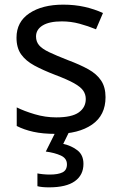

<svg xmlns="http://www.w3.org/2000/svg" viewBox="-20 -566 519 826"><path d="M434 -148Q434 -70 376 -30Q318 10 220 10Q164 10 123.5 1Q83 -8 52 -24V-104Q84 -88 129.5 -74.5Q175 -61 222 -61Q289 -61 319 -82.5Q349 -104 349 -140Q349 -160 338 -176Q327 -192 298.5 -208Q270 -224 217 -244Q165 -264 128 -284Q91 -304 71 -332Q51 -360 51 -404Q51 -472 106.5 -509Q162 -546 252 -546Q301 -546 343.5 -536.5Q386 -527 423 -510L393 -440Q359 -454 322 -464Q285 -474 246 -474Q192 -474 163.5 -456.5Q135 -439 135 -409Q135 -387 148 -371.5Q161 -356 191.5 -341.5Q222 -327 273 -307Q324 -288 360 -268Q396 -248 415 -219.5Q434 -191 434 -148ZM339 139Q339 187 302 213.5Q265 240 191 240Q159 240 141 235V180Q150 182 165 183.5Q180 185 194 185Q230 185 249 175.5Q268 166 268 141Q268 115 241.5 103Q215 91 177 86L220 0H278L252 53Q288 61 313.5 81Q339 101 339 139Z"/></svg>

Font: Noto Sans Symbols 2
Style: Regular
Weight: 400
Designer: Monotype Design Team
Foundry: Monotype Imaging Inc.
Version: Version 2.008; ttfautohint (v1.8.4.7-5d5b)